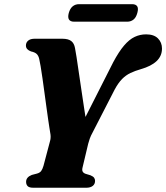

<svg xmlns="http://www.w3.org/2000/svg" viewBox="-20 -882 781 902"><path d="M345.6 -261.5 512 -589.9Q538.5 -639.5 562.9 -668.1Q587.3 -696.7 612.5 -708.6Q637.8 -720.6 666.4 -720.6Q703.1 -720.6 722 -701.6Q741 -682.6 741 -654Q741 -619 715.7 -595Q690.4 -571 641.7 -557.1Q614.1 -549.2 592.6 -538.9Q571.1 -528.6 553.5 -510.8Q536 -493 519.3 -462.5L415.7 -260.9Q406 -243.4 401.6 -230.4Q397.2 -217.4 394.2 -206.2L368.3 -97.2Q364.6 -83.9 368.1 -76.5Q371.7 -69.2 382 -65.5L404.9 -58.6Q418 -53.1 422.3 -46.6Q426.6 -40.1 426.6 -32.5Q426.6 -16.9 415.4 -8.4Q404.3 0 385.3 0H136.8Q117.5 0 110.1 -7.4Q102.6 -14.9 102.6 -27.7Q102.6 -49.7 129.4 -60.2L153.9 -66.6Q167.1 -70.3 173.3 -78.5Q179.4 -86.7 184.2 -102.6L214.5 -217Q219.3 -232.6 217.3 -249.5Q215.2 -266.4 211.9 -283.2Q210.1 -293.7 206.6 -318.3Q203.1 -342.9 198.5 -376.1Q193.9 -409.3 189.1 -445.1Q184.3 -480.9 179.6 -513.8Q174.8 -546.7 170.8 -571.1Q166.7 -595.5 164.2 -605.3Q160.6 -620.9 152 -628.8Q143.3 -636.7 125.9 -640.3Q114.5 -644.5 108.2 -651.1Q101.9 -657.7 101.8 -667.8Q101.7 -682.2 112.3 -691.1Q122.9 -700 142.2 -700H273.1Q300.5 -700 314.4 -689.4Q328.4 -678.9 332.4 -656Q335.1 -643.6 339.6 -613.8Q344.1 -584.1 349.9 -544.2Q355.7 -504.4 362.2 -461Q368.7 -417.6 374.7 -377.3Q380.7 -337 385.7 -306.2Q390.8 -275.4 394 -261.4ZM303.1 -821Q309.1 -842.2 321.5 -852.3Q333.9 -862.4 351.3 -862.4H600.5Q617.9 -862.4 624.5 -852.5Q631.1 -842.6 625.2 -821.4Q619.6 -800.2 607.2 -790.1Q594.9 -780.1 577.4 -780.1H328.2Q310.8 -780.1 304.2 -790.1Q297.6 -800.2 303.1 -821Z"/></svg>

Font: Fraunces
Style: Italic
Weight: 900
Italic angle: -16°
Version: Version 1.000;[0bf87f6ff]